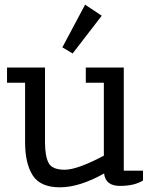

<svg xmlns="http://www.w3.org/2000/svg" viewBox="-20 -788 640 819"><path d="M346 -435V-500H508V-60H590V-18Q553 5 491.5 5Q430 5 424 -48Q319 11 235.5 11Q152 11 119.5 -40Q87 -91 87 -181V-435H10V-500H172V-181Q172 -123 187 -93.5Q202 -64 256 -64Q310 -64 423 -124V-435ZM414 -721 290 -560 246 -586 343 -768Z"/></svg>

Font: Cherry Swash
Style: Regular
Weight: 400
Designer: Kasatkina Nataliya
Foundry: Nataliya Kasatkina
Version: Version 1.001